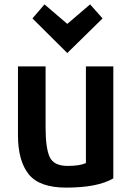

<svg xmlns="http://www.w3.org/2000/svg" viewBox="-20 -839 617 876"><path d="M497 -25Q425 17 282 17Q160 17 111 -44Q62 -105 62 -222V-536H188V-257Q188 -164 206.5 -123Q225 -82 289 -82Q344 -82 372 -95V-536H497ZM183 -819 287 -730 391 -819 448 -755 287 -597 128 -755Z"/></svg>

Font: Repo
Style: DemiBold
Weight: 600
Designer: Stefan Peev
Foundry: Context Ltd
Version: Version 001.000